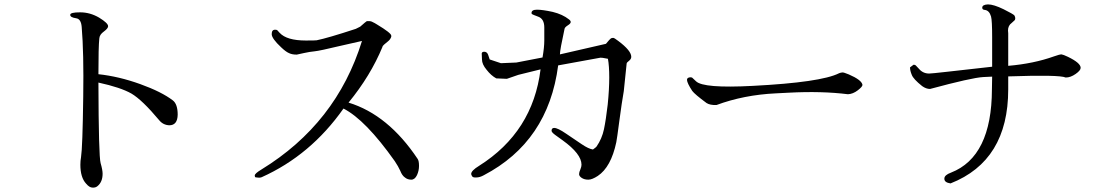

<svg xmlns="http://www.w3.org/2000/svg" viewBox="-20 -797 5040 872"><path d="M326 -714Q348 -711 351 -675Q361 -557 358 -358Q355 -127 348 -83Q345 -67 345 -49Q345 9 371 37Q386 55 400 55Q413 56 422 49Q446 30 446 -8Q446 -25 437 -56Q428 -87 427 -422Q528 -400 577 -372Q626 -343 703 -251Q721 -229 749 -228Q786 -228 787 -276Q787 -324 765 -341Q714 -380 617 -415Q520 -450 427 -460Q427 -584 431 -622Q432 -640 452 -654Q471 -668 471 -678Q471 -692 430 -717Q389 -741 344 -741Q299 -741 299 -730Q298 -718 326 -714Z M1877 -75Q1743 -276 1563 -331Q1663 -453 1717 -584Q1717 -588 1725 -595L1743 -610Q1753 -618 1757 -630V-635Q1757 -647 1692 -686L1682 -692Q1667 -701 1658 -701Q1649 -701 1646 -701Q1643 -700 1616 -676L1596 -666Q1468 -624 1418 -614Q1413 -613 1369 -613Q1282 -613 1250 -648Q1242 -657 1239 -660Q1236 -662 1230 -662H1229Q1214 -662 1214 -642Q1214 -622 1257 -582Q1278 -562 1292 -556Q1306 -549 1327 -549H1328L1360 -556Q1387 -562 1409 -564Q1431 -566 1527 -589Q1622 -611 1624 -611Q1508 -236 1167 -27Q1137 -9 1137 0Q1137 4 1138 6Q1139 9 1146 9Q1152 10 1157 10Q1162 10 1168 8Q1391 -92 1540 -304Q1640 -253 1773 -65Q1789 -41 1798 -21Q1806 0 1819 9Q1831 19 1848 19Q1864 19 1874 -2Q1883 -22 1883 -43V-44Q1883 -66 1877 -75Z M2523 -550Q2523 -570 2544 -666Q2545 -673 2559 -682Q2572 -690 2572 -697Q2572 -703 2564 -709Q2535 -732 2490 -743Q2444 -753 2419 -753Q2394 -753 2394 -738Q2394 -735 2396 -733Q2398 -731 2425 -721Q2452 -711 2452 -672V-613Q2452 -582 2444 -536L2325 -513L2255 -510Q2230 -519 2204 -527L2197 -548Q2192 -562 2179 -562Q2166 -562 2168 -550Q2169 -537 2169 -527Q2169 -505 2190 -480Q2210 -454 2234 -441L2282 -439L2334 -457Q2385 -470 2435 -482Q2400 -198 2156 -44Q2120 -22 2120 -7Q2120 -3 2124 3Q2127 10 2143 9Q2159 9 2177 -1Q2470 -154 2515 -500Q2591 -514 2707 -535Q2711 -536 2741 -530Q2747 -498 2747 -445Q2747 -391 2740 -322Q2732 -253 2723 -210Q2714 -167 2689 -131Q2688 -129 2673 -118Q2653 -121 2622 -142L2551 -190Q2513 -216 2497 -216Q2485 -216 2485 -203Q2485 -196 2503 -183L2535 -160Q2621 -98 2621 -49Q2621 -40 2616 -28Q2610 -15 2610 -6Q2610 3 2622 11Q2634 19 2652 19Q2669 19 2695 2Q2755 -38 2779 -151Q2782 -165 2793 -249Q2804 -332 2813 -383L2826 -508Q2826 -513 2837 -521Q2847 -529 2847 -539Q2847 -567 2788 -611Q2770 -625 2765 -625Q2760 -625 2755 -623Q2750 -620 2732 -598Z M3562 -376Q3712 -384 3831 -369Q3854 -370 3876 -387Q3898 -404 3897 -412Q3893 -434 3835 -459Q3811 -469 3805 -468Q3793 -466 3790 -464Q3708 -423 3399 -407Q3174 -395 3141 -428Q3128 -441 3125 -443Q3123 -446 3115 -446Q3100 -445 3100 -434Q3101 -419 3124 -384Q3135 -369 3189 -329Q3205 -319 3234 -320Q3358 -366 3503 -373Z M4113 -491Q4113 -476 4121 -457Q4128 -438 4168 -406Q4186 -393 4204 -393Q4393 -444 4445 -447L4486 -449Q4485 -409 4485 -391Q4484 -85 4299 -13Q4269 -2 4269 14V15Q4269 32 4297 36Q4559 -67 4559 -391V-450Q4791 -458 4820 -445H4821Q4842 -445 4865 -461Q4888 -477 4888 -489Q4888 -511 4830 -539Q4809 -549 4801 -550Q4792 -550 4767 -541Q4675 -508 4559 -498V-646Q4558 -652 4558 -658Q4558 -681 4575 -693Q4583 -700 4587 -704Q4591 -707 4591 -714Q4591 -720 4587 -727Q4582 -733 4538 -755Q4493 -777 4467 -777Q4441 -776 4441 -762Q4441 -753 4452 -752Q4473 -750 4481 -722Q4486 -704 4486 -627V-494L4281 -471Q4210 -463 4200 -463Q4172 -463 4154 -484Q4142 -497 4139 -500Q4136 -503 4129 -503Z"/></svg>

Font: Sawarabi Mincho
Style: Regular
Weight: 400
Version: Version 1.082; ttfautohint (v1.8.4.7-5d5b)